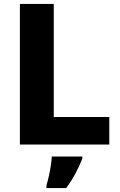

<svg xmlns="http://www.w3.org/2000/svg" viewBox="-20 -734 610 975"><path d="M81 0V-714H253V-140H535V0ZM398 72Q383 109 364 145.5Q345 182 316 221H216V207Q222 187 228 160.5Q234 134 238 107.5Q242 81 243 61H398Z"/></svg>

Font: Noto Sans Thai Looped ExtraBold
Style: Regular
Weight: 800
Designer: Sasikarn Vongin, Ben Mitchell
Foundry: The Fontpad Ltd
Version: Version 1.001; ttfautohint (v1.8.4.7-5d5b)